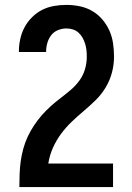

<svg xmlns="http://www.w3.org/2000/svg" viewBox="-20 -763 540 783"><path d="M59 0V-1Q59 -27 60 -53.5Q61 -80 64.5 -105.5Q68 -131 75 -156.5Q82 -182 93 -205.5Q104 -229 118.5 -251Q133 -273 150 -292.5Q167 -312 186.5 -329.5Q206 -347 227 -363Q248 -379 268 -396Q288 -413 303.5 -434Q319 -455 326.5 -480.5Q334 -506 334 -532Q334 -546 332.5 -559Q331 -572 327 -585Q323 -598 316.5 -609.5Q310 -621 300 -630Q290 -639 277 -643Q264 -647 251 -647Q233 -647 216 -640Q199 -633 188.5 -619Q178 -605 173 -587.5Q168 -570 168 -552V-551H57V-553Q57 -578 62.5 -603.5Q68 -629 80 -651.5Q92 -674 110.5 -692.5Q129 -711 151.5 -722.5Q174 -734 199.5 -738.5Q225 -743 251 -743Q278 -743 305 -737.5Q332 -732 355.5 -718.5Q379 -705 397 -684Q415 -663 426 -638.5Q437 -614 441 -586.5Q445 -559 445 -532Q445 -499 436.5 -467Q428 -435 411 -406.5Q394 -378 370 -354.5Q346 -331 321 -310Q296 -289 272 -266Q248 -243 228.5 -216.5Q209 -190 195.5 -159.5Q182 -129 177 -96H441V0Z"/></svg>

Font: Iosevka Curly
Style: Bold
Weight: 700
Monospace: yes
Designer: Belleve Invis
Foundry: Belleve Invis
Version: Version 22.1.2; ttfautohint (v1.8.4)